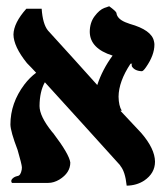

<svg xmlns="http://www.w3.org/2000/svg" viewBox="-20 -583 521 612"><path d="M472.2 -440.9Q472.2 -407.2 445.3 -368.7Q436.5 -356 432.1 -356Q408.7 -356.9 399.9 -372.1H400.9Q397.5 -377.4 401.9 -379.9Q401.9 -379.9 396 -379.9Q358.4 -323.2 357.9 -274.9Q358.4 -245.6 368.2 -230H363.8Q386.7 -206.1 430.2 -159.2Q473.6 -108.9 474.1 -67.9Q474.1 -30.8 439.5 -7.3Q415.5 8.3 383.8 8.8Q378.9 -37.6 362.8 -55.2H363.8Q321.3 -102.1 243.7 -188Q165 -274.4 123 -320.8Q106.4 -291.5 106 -245.1Q106 -212.4 146 -162.6Q147.9 -160.2 149.9 -158.2Q200.7 -91.3 204.1 -64.9Q204.1 -32.2 169.4 -10.7Q151.4 0 133.8 0H18.1Q11.7 -8.8 24.4 -17.6Q30.3 -21 36.1 -22Q45.9 -23.4 49.3 -42.5Q49.8 -46.9 49.8 -49.8Q49.3 -59.6 36.1 -105Q13.7 -163.6 13.2 -186Q13.2 -254.4 57.6 -313.5Q74.7 -335.9 95.2 -351.1Q90.8 -356 80.6 -366.7Q70.3 -377.4 65.9 -381.8Q23.4 -434.6 22.9 -473.1Q23.9 -510.3 64 -555.2H112.8Q116.2 -506.3 132.8 -485.8Q159.2 -456.1 214.4 -396Q265.1 -339.8 290 -312Q306.6 -361.8 338.9 -405.8Q267.1 -428.2 266.1 -481Q266.1 -510.7 281.5 -531.2Q296.9 -551.8 312.5 -557.6L328.1 -563Q349.1 -547.9 351.1 -542Q353 -523.4 379.4 -512.2Q386.7 -509.3 394 -506.8Q463.4 -487.3 470.7 -451.7Q472.2 -445.8 472.2 -440.9Z"/></svg>

Font: Linux Libertine O
Style: Bold
Weight: 700
Designer: Philipp H. Poll
Foundry: Philipp H. Poll
Version: Version 5.0.0